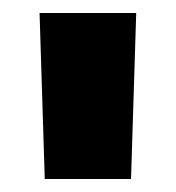

<svg xmlns="http://www.w3.org/2000/svg" viewBox="-20 -740 271 296"><path d="M41 -720H190L182 -464H49Z"/></svg>

Font: Kufam ExtraBold
Style: Regular
Weight: 800
Designer: Wael Morcos, Artur Schmal
Foundry: Original Type
Version: Version 1.300; ttfautohint (v1.8.3)